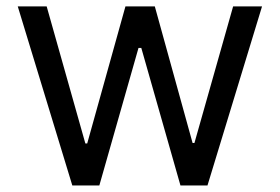

<svg xmlns="http://www.w3.org/2000/svg" viewBox="-20 -565 852 585"><path d="M200.3 0H282.7L402 -419H410.5L529.8 0H612.2L778.4 -545.5H690.3L572.4 -129.3H566.8L451.7 -545.5H362.2L245.7 -127.8H240.1L122.2 -545.5H34.1Z"/></svg>

Font: Margiela Sans
Style: Regular
Weight: 400
Designer: Stefan Endress, Andreas Faust
Version: Version 1.100;FEAKit 1.0